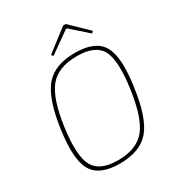

<svg xmlns="http://www.w3.org/2000/svg" viewBox="-206 -1013 1072 1157"><g transform="rotate(-30 330.0 -434.0)"><path d="M547 -763 535 -751 420 -853H411L266 -750L256 -763L408 -880H426ZM386 -702Q528 -702 574.5 -621.5Q621 -541 592 -343Q565 -146 498 -67Q431 12 290 12Q148 12 101.5 -68.5Q55 -149 83 -347Q111 -544 178 -623Q245 -702 386 -702ZM386 -679Q256 -679 195 -605Q134 -531 108 -343Q83 -158 123 -84.5Q163 -11 289 -11Q419 -11 480 -85Q541 -159 567 -347Q593 -533 554 -606Q515 -679 386 -679Z"/></g></svg>

Font: Ezarion Thin
Style: Italic
Weight: 250
Italic angle: -8°
Designer: Natanael Gama
Version: Version 1.001;PS 001.001;hotconv 1.0.70;makeotf.lib2.5.58329